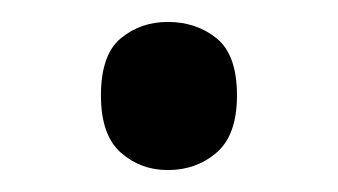

<svg xmlns="http://www.w3.org/2000/svg" viewBox="-20 -141 308 175"><path d="M72 -54Q72 -91 90 -106Q108 -121 133 -121Q159 -121 177.5 -106Q196 -91 196 -54Q196 -18 177.5 -2Q159 14 133 14Q108 14 90 -2Q72 -18 72 -54Z"/></svg>

Font: hexlbangla05
Style: Book
Weight: 400
Designer: Jelle Bosma - Monotype Design Team
Foundry: Monotype Imaging Inc.
Version: Version 2.003